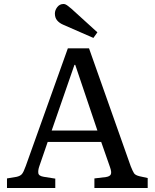

<svg xmlns="http://www.w3.org/2000/svg" viewBox="-20 -942 775 962"><path d="M15 0V-48L63 -56Q81 -60 89.5 -69.5Q98 -79 109 -110L320 -700H426L635 -109Q645 -84 651.5 -74Q658 -64 679 -59L720 -50V0H453V-48L511 -55Q531 -58 535.5 -69Q540 -80 531 -105L487 -231H219L177 -109Q170 -89 172 -74.5Q174 -60 200 -56L257 -47V0ZM239 -288H468L357 -617H353ZM448 -752 297 -818Q278 -826 266.5 -839.5Q255 -853 255 -874Q255 -891 267 -906.5Q279 -922 298 -922Q307 -922 315.5 -916Q324 -910 337 -899L468 -780Z"/></svg>

Font: Text Regular
Style: Regular
Weight: 400
Designer: Latin by Veronika Burian and Jose Scaglione. Greek by Irene Vlachou. Cyrillic by Vera Evstafieva.
Foundry: TypeTogether
Version: Version 3.002